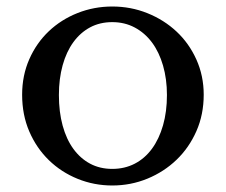

<svg xmlns="http://www.w3.org/2000/svg" viewBox="-20 -560 694 590"><path d="M325 -540Q382 -540 433 -519.5Q484 -499 522.5 -463Q561 -427 583.5 -377Q606 -327 606 -269Q606 -208 583.5 -157Q561 -106 522.5 -69Q484 -32 433 -11Q382 10 325 10Q269 10 218.5 -10.5Q168 -31 130 -68Q92 -105 70 -156Q48 -207 48 -269Q48 -328 70 -378Q92 -428 130 -464Q168 -500 218.5 -520Q269 -540 325 -540ZM325 -492Q287 -492 257 -476Q227 -460 205.5 -430.5Q184 -401 172.5 -359.5Q161 -318 161 -268Q161 -216 172.5 -174Q184 -132 205.5 -102.5Q227 -73 257 -57Q287 -41 325 -41Q363 -41 394 -57Q425 -73 447 -103Q469 -133 481 -175Q493 -217 493 -268Q493 -317 481 -358.5Q469 -400 447 -429.5Q425 -459 394 -475.5Q363 -492 325 -492Z"/></svg>

Font: SVN-Libre Baskerville
Style: Regular
Weight: 400
Designer: Pablo Impallari, Rodrigo Fuenzalida
Foundry: Pablo Impallari, Rodrigo Fuenzalida
Version: Version 1.000; ttfautohint (v1.8.4)